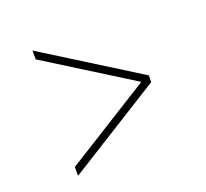

<svg xmlns="http://www.w3.org/2000/svg" viewBox="-95 -646 793 740"><g transform="rotate(-20 301.0 -276.0)"><path d="M106.4 -19.5V-55.7L457 -274.9V-277.8L106.4 -497.1V-533.2L495.1 -290V-262.7Z"/></g></svg>

Font: Pretendard JP Thin
Style: Regular
Weight: 100
Designer: Base glyphs from Inter by Rasmus Andersson; Hangeul glyphs from Noto Sans CJK(Source Han Sans) by Jang Soo-young and Kan
Foundry: Kil Hyung-jin
Version: Version 1.309